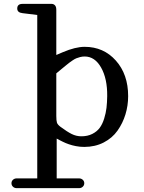

<svg xmlns="http://www.w3.org/2000/svg" viewBox="-20 -749 740 989"><path d="M298.8 -395Q303.7 -398.9 316.7 -409.7Q329.6 -420.4 335.4 -424.8Q341.3 -429.2 353 -437.3Q364.7 -445.3 373 -448.7Q381.3 -452.1 392.8 -455.1Q404.3 -458 416 -458Q468.8 -458 501 -400.6Q533.2 -343.3 532.2 -253.9Q531.7 -220.7 528.6 -193.6Q525.4 -166.5 516.6 -138.2Q507.8 -109.9 493.7 -90.6Q479.5 -71.3 455.3 -59.1Q431.2 -46.9 398.9 -46.9Q373 -46.9 349.1 -58.8Q325.2 -70.8 291 -96.2Q276.9 -106.9 273.4 -116.9Q270 -127 270 -151.9V-371.1ZM65.9 220.2H387.2Q398.4 220.2 406.2 212.9Q414.1 205.6 414.1 194.8Q414.1 184.1 406.2 177Q398.4 169.9 387.2 169.9H272V-35.2Q272.5 -35.2 280.5 -30.8Q288.6 -26.4 291.5 -24.9Q294.4 -23.4 303.7 -18.8Q313 -14.2 318.6 -12Q324.2 -9.8 334.2 -6.1Q344.2 -2.4 352.5 -0.5Q360.8 1.5 371.1 3.7Q381.3 5.9 392.3 6.8Q403.3 7.8 414.1 7.8Q469.7 7.8 514.2 -15.1Q558.6 -38.1 585.4 -76.2Q612.3 -114.3 626.2 -159.7Q640.1 -205.1 640.1 -253.9Q640.1 -365.7 576.9 -436.8Q513.7 -507.8 416 -507.8Q368.7 -507.8 303.2 -480L270 -465.8V-698.2Q270 -703.6 269.3 -708.3Q268.6 -712.9 266.8 -716.1Q265.1 -719.2 263.4 -721.4Q261.7 -723.6 259 -725.1Q256.3 -726.6 254.6 -727.5Q252.9 -728.5 249.8 -728.8Q246.6 -729 245.4 -729Q244.1 -729 241.2 -729H238.8H96.2Q68.8 -729 68.8 -705.1Q68.8 -684.1 96.2 -681.2L171.9 -671.9V169.9H65.9Q54.7 169.9 46.9 177Q39.1 184.1 39.1 194.8Q39.1 205.6 46.9 212.9Q54.7 220.2 65.9 220.2Z"/></svg>

Font: Director
Style: Regular
Weight: 400
Designer: Ange Degheest & May Jolivet & Justine Herbel
Foundry: Velvetyne Type Foundry
Version: Version 1.000;FEAKit 1.0